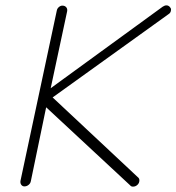

<svg xmlns="http://www.w3.org/2000/svg" viewBox="-20 -696 664 723"><path d="M481 6.8Q473.6 6.8 470.2 2L153.8 -292L96.2 -14.2Q94.7 -5.4 87.6 0.2Q80.6 5.9 71.8 5.9Q64.5 5.9 60.1 -0.2Q55.7 -6.3 57.1 -15.1L193.8 -655.8Q195.3 -664.1 201.7 -669.4Q208 -674.8 214.8 -674.8Q224.1 -674.8 229.2 -668.9Q234.4 -663.1 232.9 -653.8L170.9 -363.8L592.8 -670.9Q600.1 -675.8 606.9 -675.8Q613.3 -675.8 618.7 -670.7Q624 -665.5 624 -660.2Q624 -648.4 615.2 -643.1L178.2 -329.1L499 -28.8Q504.9 -24.4 504.9 -17.1Q504.9 -6.8 497.6 0Q490.2 6.8 481 6.8Z"/></svg>

Font: Comic Neue Light
Style: Italic
Weight: 300
Italic angle: -12°
Designer: Craig Rozynski
Foundry: Craig Rozynski
Version: Version 2.003;hotconv 1.0.109;makeotfexe 2.5.65596